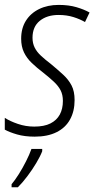

<svg xmlns="http://www.w3.org/2000/svg" viewBox="-22 -561 400 802"><path d="M123 9.8Q81.1 9.8 49.1 0.5Q17.1 -8.8 -2 -19.5V-68.8Q19.5 -54.7 52.5 -43.5Q85.4 -32.2 121.1 -32.2Q162.6 -32.2 188.7 -45.4Q214.8 -58.6 227.8 -82.5Q240.7 -106.4 240.7 -139.6Q240.7 -165 231.2 -183.6Q221.7 -202.1 203.1 -219.5Q184.6 -236.8 158.2 -257.8Q131.8 -277.8 110.8 -297.9Q89.8 -317.9 78.1 -342.3Q66.4 -366.7 66.4 -399.4Q66.4 -442.9 86.2 -474.4Q106 -505.9 141.4 -523.2Q176.8 -540.5 223.1 -540.5Q265.1 -540.5 297.4 -531Q329.6 -521.5 352.1 -508.8L333 -468.8Q312.5 -481 284.7 -489.7Q256.8 -498.5 222.7 -498.5Q174.3 -498.5 144 -473.9Q113.8 -449.2 113.8 -403.3Q113.8 -380.4 122.8 -362.3Q131.8 -344.2 149.2 -328.1Q166.5 -312 191.4 -293Q219.7 -269.5 241.9 -249Q264.2 -228.5 276.9 -204.1Q289.6 -179.7 289.6 -143.1Q289.6 -96.2 270.5 -61.8Q251.5 -27.3 214.1 -8.8Q176.8 9.8 123 9.8ZM26.4 221.2V208.5Q40.5 191.9 56.6 166.3Q72.8 140.6 86.9 112.5Q101.1 84.5 109.4 61H154.3V70.8Q146 92.3 129.4 120.1Q112.8 147.9 92.5 174.8Q72.3 201.7 52.7 221.2Z"/></svg>

Font: Open Sans SemiCondensed Light
Style: Italic
Weight: 300
Width: 4
Italic angle: -12°
Designer: Monotype Design Team
Foundry: Monotype Imaging Inc.
Version: Version 3.000